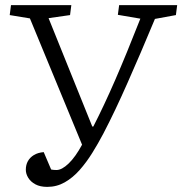

<svg xmlns="http://www.w3.org/2000/svg" viewBox="-20 -721 713 751"><path d="M341 -226H345Q387 -308 430.5 -408Q474 -508 529 -648L441 -663L446 -701H673L668 -662L586 -647Q557 -577 530.5 -515.5Q504 -454 479.5 -398.5Q455 -343 431.5 -293.5Q408 -244 384 -198Q364 -160 341 -123Q318 -86 291.5 -56Q265 -26 233.5 -8Q202 10 165 10Q137 10 118.5 0Q100 -10 90.5 -25.5Q81 -41 81 -57Q81 -76 89 -90.5Q97 -105 112.5 -114.5Q128 -124 151 -126L180 -58Q184 -57 189.5 -56.5Q195 -56 201 -56Q222 -56 248.5 -81.5Q275 -107 301 -155L97 -649L18 -662L23 -701H259L254 -662L170 -650Z"/></svg>

Font: Literata Light
Style: Italic
Weight: 300
Italic angle: -2°
Designer: Latin by Veronika Burian and Jose Scaglione. Greek by Irene Vlachou. Cyrillic by Vera Evstafieva
Foundry: TypeTogether
Version: Version 3.103;gftools[0.9.29]